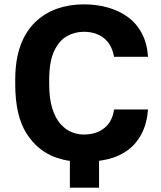

<svg xmlns="http://www.w3.org/2000/svg" viewBox="-20 -732 739 882"><path d="M435 130H301V7Q285 5 269 1Q253 -3 238 -8Q153 -38 101.5 -119.5Q50 -201 50 -345V-365Q50 -457 74 -522.5Q98 -588 141.5 -630Q185 -672 242 -692Q299 -712 365 -712Q424 -712 475.5 -697.5Q527 -683 567 -654Q607 -625 631.5 -579Q656 -533 660 -471H504Q493 -530 456 -558Q419 -586 365 -586Q323 -586 287 -565.5Q251 -545 228.5 -497Q206 -449 206 -365V-345Q206 -279 220 -234.5Q234 -190 257 -163.5Q280 -137 308 -125.5Q336 -114 365 -114Q422 -114 459 -143.5Q496 -173 504 -229H660Q655 -165 631 -118.5Q607 -72 568 -43Q529 -14 477 -1Q467 1 456.5 3Q446 5 435 7Z"/></svg>

Font: Golos Text SemiBold
Style: Regular
Weight: 600
Designer: A.Korolkova, Vitaly Kuzmin
Foundry: ParaType Ltd
Version: Version 2.004